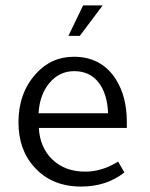

<svg xmlns="http://www.w3.org/2000/svg" viewBox="-20 -675 552 707"><path d="M447 -204H123Q127 -131 173.5 -87Q220 -43 294 -43Q356 -43 415 -80L438 -40Q372 12 279 12Q171 12 107 -59Q48 -123 48 -225Q48 -331 111 -402Q168 -466 252 -466Q353 -466 406 -384Q447 -320 447 -226ZM122 -258H378Q375 -331 342.5 -372Q310 -413 253 -413Q199 -413 162.5 -370Q126 -327 122 -258ZM358 -655 274 -543H232L286 -655Z"/></svg>

Font: Tajawal
Style: Regular
Weight: 400
Designer: Boutros Fonts
Foundry: Created by Boutros International 2017
Version: Version 1.700